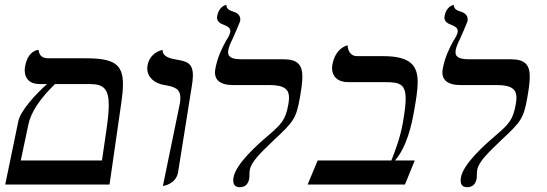

<svg xmlns="http://www.w3.org/2000/svg" viewBox="-20 -766 2272 797"><path d="M208.2 -417H354.2C409.3 -417 431.5 -397.1 431.5 -329.8C431.5 -304.2 428.3 -271.8 422.4 -231L403.3 -100H66.3L97.1 -246C107.6 -300 145.5 -356 208.2 -417ZM1.7 0H434.7L483.8 -341C488 -370.4 490.4 -395.3 490.4 -416.5C490.4 -499.3 453.3 -524 337.1 -524H181.1C155.1 -524 142.2 -536 140.3 -559C140.3 -559 96.3 -559 84.1 -490C83.1 -484.5 82.6 -479.1 82.6 -473.9C82.6 -440.9 102.7 -417 144.2 -417H175.2C126.7 -374 64.5 -305 56.1 -263Z M656.2 6C656.2 6 710.2 0 719.2 -51L775.8 -406C779.2 -424.8 780.7 -440.3 780.7 -453C780.7 -506.4 752.9 -511.7 709.8 -519C689.5 -523 654.5 -529 654.8 -559C654.8 -559 602.2 -550 592.4 -494C591.6 -489.8 591.3 -485.8 591.3 -481.8C591.3 -446.8 619.3 -420.2 662.1 -413C705.7 -406.2 728.8 -396.6 728.8 -359.3C728.8 -352.5 728 -344.8 726.5 -336Z M927.6 -558C929.7 -570 936.9 -588 944.3 -602C948.9 -611 976.2 -675 976.8 -678C977.2 -680.6 977.4 -683.1 977.4 -685.5C977.4 -706 960.4 -714.5 945 -719C937.3 -721 918.6 -728 919.7 -746C919.6 -745 889.2 -743 881.3 -698C880.9 -696.1 880.8 -694.4 880.8 -692.7C880.8 -674.5 898.8 -666.7 909.1 -663C920.3 -658.4 936.2 -652.1 936.2 -637.1C936.2 -625.1 926 -608.2 918.5 -597C900.8 -565 882.1 -527 873.7 -479C872.8 -474.1 872.4 -469.5 872.4 -465.1C872.4 -429.7 900.5 -413 945 -413H1098C1162.8 -413 1179.8 -393 1179.8 -360.5C1179.8 -351.8 1178.6 -342.3 1176.7 -332C1165.5 -268 1148.5 -251 1090.6 -201C1050.6 -167 959.5 -87 949.5 -30C948.6 -25.2 948.2 -20.8 948.2 -16.8C948.2 1.6 957.2 11 975.3 11C997.3 11 1010.4 -1 1014.6 -25C1016.5 -36 1014.3 -46 1017 -61C1023 -95 1062.5 -132 1114.3 -182C1199.2 -261 1209.5 -274 1224.9 -361C1231 -395.6 1235.1 -424.3 1235.1 -447.3C1235.1 -496.7 1215.9 -520 1155.9 -520H985.9C952.3 -520 926.8 -524.1 926.8 -549.6C926.8 -552.2 927.1 -555 927.6 -558Z M1569 -533H1462C1435 -533 1423.9 -555 1423 -578C1423 -578 1372.4 -569 1359.7 -497C1358.8 -492.1 1358.4 -487.4 1358.4 -482.9C1358.4 -449.1 1381.8 -425 1425 -425H1579C1637.3 -425 1663.9 -418.3 1663.9 -356.2C1663.9 -332.1 1659.9 -299.6 1652.2 -256C1641.2 -194 1621.1 -142 1604.7 -100H1298.7L1257 0H1661L1701.7 -100H1619.7C1668.5 -156 1688.6 -247 1698.3 -302C1706.8 -350.1 1713.8 -391.2 1713.8 -424.8C1713.8 -495.4 1682.8 -533 1569 -533Z M1871.6 -558C1873.7 -570 1880.9 -588 1888.3 -602C1892.9 -611 1920.2 -675 1920.8 -678C1921.2 -680.6 1921.4 -683.1 1921.4 -685.5C1921.4 -706 1904.4 -714.5 1889 -719C1881.3 -721 1862.6 -728 1863.7 -746C1863.6 -745 1833.2 -743 1825.3 -698C1824.9 -696.1 1824.8 -694.4 1824.8 -692.7C1824.8 -674.5 1842.8 -666.7 1853.1 -663C1864.3 -658.4 1880.2 -652.1 1880.2 -637.1C1880.2 -625.1 1870 -608.2 1862.5 -597C1844.8 -565 1826.1 -527 1817.7 -479C1816.8 -474.1 1816.4 -469.5 1816.4 -465.1C1816.4 -429.7 1844.5 -413 1889 -413H2042C2106.8 -413 2123.8 -393 2123.8 -360.5C2123.8 -351.8 2122.6 -342.3 2120.7 -332C2109.5 -268 2092.5 -251 2034.6 -201C1994.6 -167 1903.5 -87 1893.5 -30C1892.6 -25.2 1892.2 -20.8 1892.2 -16.8C1892.2 1.6 1901.2 11 1919.3 11C1941.3 11 1954.4 -1 1958.6 -25C1960.5 -36 1958.3 -46 1961 -61C1967 -95 2006.5 -132 2058.3 -182C2143.2 -261 2153.5 -274 2168.9 -361C2175 -395.6 2179.1 -424.3 2179.1 -447.3C2179.1 -496.7 2159.9 -520 2099.9 -520H1929.9C1896.3 -520 1870.8 -524.1 1870.8 -549.6C1870.8 -552.2 1871.1 -555 1871.6 -558Z"/></svg>

Font: Linux Biolinum O 
Style: Bold Italic
Weight: 700
Designer: Philipp H. Poll
Foundry: Philipp H. Poll
Version: Version 1.3.2